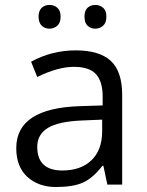

<svg xmlns="http://www.w3.org/2000/svg" viewBox="-20 -748 596 778"><path d="M231.9 -57.1Q307.6 -57.1 350.6 -98.6Q393.6 -140.1 394 -214.8V-263.2L313 -259.8Q216.8 -255.9 173.8 -229.5Q130.9 -203.1 130.9 -153.3Q130.9 -57.6 231.9 -57.1ZM475.1 -365.2V0H415L398.9 -76.2H395Q355.5 -25.4 315.4 -7.8Q275.4 9.8 206.1 9.8Q136.7 9.8 90.8 -31.2Q45.9 -72.3 45.9 -147.9Q45.9 -310.1 305.2 -317.9L396 -320.8V-354Q396.5 -417 369.1 -447.3Q341.8 -477.5 278.3 -477.1Q214.8 -477.1 130.9 -436L106 -498Q190.4 -543.9 286.6 -543.9Q382.8 -543.9 428.7 -501.5Q474.6 -459 475.1 -365.2ZM322.3 -680.7Q322.3 -705.6 335 -716.8Q347.7 -728 366.2 -728Q383.8 -728 397.5 -716.8Q411.1 -705.6 411.1 -680.7Q411.1 -655.3 397.5 -643.6Q383.8 -631.8 366.2 -631.8Q347.7 -631.8 335 -643.6Q322.3 -655.3 322.3 -680.7ZM136.2 -680.7Q136.7 -705.6 149.4 -716.8Q162.1 -728 180.7 -728Q199.2 -728 211.9 -716.8Q225.6 -705.6 225.6 -680.7Q225.6 -655.3 211.9 -643.6Q198.2 -631.8 180.7 -631.8Q162.1 -631.8 149.4 -643.6Q136.7 -655.3 136.2 -680.7Z"/></svg>

Font: OpenSans
Style: Regular
Weight: 400
Foundry: Ascender Corporation
Version: Version 1.10